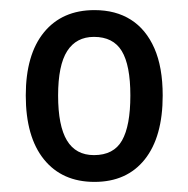

<svg xmlns="http://www.w3.org/2000/svg" viewBox="-20 -742 373 380"><path d="M302 -553Q302 -471 266.5 -426.5Q231 -382 167 -382Q103 -382 67 -426.5Q31 -471 31 -553Q31 -634 67 -678Q103 -722 167 -722Q209 -722 239 -703Q269 -684 285.5 -646.5Q302 -609 302 -553ZM95 -553Q95 -493 112.5 -464Q130 -435 166 -435Q205 -435 221.5 -464Q238 -493 238 -553Q238 -613 221 -641Q204 -669 166 -669Q131 -669 113 -641Q95 -613 95 -553Z"/></svg>

Font: Noto Sans Arabic Condensed
Style: Regular
Weight: 400
Width: 3
Designer: Monotype Design Team, Nadine Chahine, Nizar Qandah and Khaled Hosny
Foundry: Monotype Imaging Inc.
Version: Version 2.012